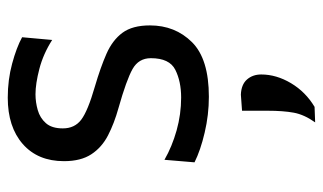

<svg xmlns="http://www.w3.org/2000/svg" viewBox="-188 -360 832 495"><g transform="rotate(-90 227.5 -112.0)"><path d="M226 11Q179.5 11 133.8 0.2Q88 -10.5 57 -26L63.5 -103.5Q97.5 -84 139.2 -72.2Q181 -60.5 224 -60.5Q265.5 -60.5 295.5 -75.5Q325.5 -90.5 325.5 -138.5Q325.5 -170 297.5 -185.8Q269.5 -201.5 197 -222Q157.5 -233 126.5 -249Q95.5 -265 77.8 -292Q60 -319 60 -362.5Q60 -430 104.2 -468.8Q148.5 -507.5 223.5 -507.5Q270 -507.5 311.5 -496.2Q353 -485 379.5 -470.5L372.5 -393Q336.5 -416 298 -426Q259.5 -436 232.5 -436Q212 -436 191.8 -430.2Q171.5 -424.5 158 -409.2Q144.5 -394 144.5 -365.5Q144.5 -335 167 -318Q189.5 -301 252 -283Q301.5 -268.5 336.8 -253Q372 -237.5 391 -211.8Q410 -186 410 -141Q410 -76 366.8 -32.5Q323.5 11 226 11ZM160 285Q180 257 185 229.8Q190 202.5 190 162.5V96.5L231.5 93.5Q257.5 94.5 270.5 109.2Q283.5 124 283.5 146Q283.5 185 261 222.8Q238.5 260.5 200 283.5Z"/></g></svg>

Font: Heraclito
Style: Regular
Weight: 400
Designer: Kostas Bartsokas (font) & Cristiano Sobral (main changes)
Foundry: Kostas Bartsokas (font) & Cristiano Sobral (main changes)
Version: Version 1.00;July 8, 2020;FontCreator 13.0.0.2655 64-bit